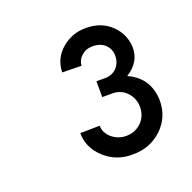

<svg xmlns="http://www.w3.org/2000/svg" viewBox="-75 -825 500 501"><g transform="rotate(-20 174.5 -574.0)"><path d="M214.8 -397.9Q168.9 -397 136.5 -426.5Q104 -456.1 104 -497.1L158.2 -498Q158.2 -478 175 -463.6Q191.9 -449.2 214.8 -449.2Q238.8 -449.2 255.9 -465.1Q272.9 -481 273.9 -506.8Q273.9 -531.7 258.1 -548.8Q242.2 -565.9 217.8 -565.9H189.9V-609.9H213.9Q233.9 -609.9 246.3 -623Q258.8 -636.2 258.8 -655.8Q258.8 -674.8 245.8 -687Q232.9 -699.2 210.9 -699.2Q192.9 -699.2 180.4 -688Q168 -676.8 167 -661.1L113.8 -662.1Q114.7 -700.2 143.3 -725.1Q171.9 -750 210.9 -750Q252.9 -750 280 -724.6Q307.1 -699.2 309.1 -662.1Q310.1 -620.1 270 -595.2Q326.2 -570.3 328.1 -506.8Q328.1 -460 295.4 -429Q262.7 -397.9 214.8 -397.9Z"/></g></svg>

Font: Oakes Grotesk
Style: SemiBold Italic
Weight: 600
Designer: Samuel Oakes
Foundry: Samuel Oakes
Version: Version 1.0 | wf-rip DC20170320